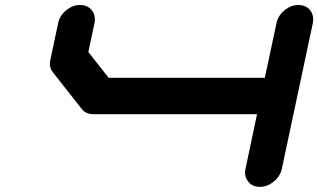

<svg xmlns="http://www.w3.org/2000/svg" viewBox="-20 -728 1240 748"><path d="M1142.6 -708.5Q1171.9 -708.5 1188.5 -688Q1200.2 -672.4 1200.2 -652.8Q1200.2 -645.5 1198.7 -637.7L1078.1 -70.8Q1071.8 -41.5 1046.6 -20.8Q1021.5 0 992.2 0Q962.9 0 946.8 -21Q934.6 -35.6 934.6 -55.2Q934.6 -62.5 936.5 -70.8L981.4 -283.2H343.8Q314 -283.2 297.9 -304.2L186.5 -445.8Q174.3 -460.4 174.3 -480Q174.3 -487.3 176.3 -495.6L206.5 -637.7Q212.4 -667 237.5 -687.7Q262.7 -708.5 292 -708.5Q321.3 -708.5 337.9 -688Q349.6 -672.4 349.6 -652.8Q349.6 -645.5 348.1 -637.7L324.2 -525.4L403.3 -424.8H1011.7L1057.1 -637.7Q1063 -667 1088.1 -687.7Q1113.3 -708.5 1142.6 -708.5Z"/></svg>

Font: Robtronika
Style: Italic
Weight: 400
Italic angle: -12°
Designer: GGBot
Version: 1.00